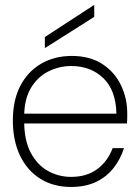

<svg xmlns="http://www.w3.org/2000/svg" viewBox="-20 -730 550 762"><path d="M262 12Q192 12 140 -20.5Q88 -53 59.5 -112.5Q31 -172 31 -252Q31 -332 60.5 -389Q90 -446 143 -477Q196 -508 265 -508Q337 -508 386 -476Q435 -444 460 -392Q485 -340 485 -281Q485 -271 485 -261.5Q485 -252 484 -240H63V-279H442Q440 -372 390 -420Q340 -468 263 -468Q215 -468 172 -446.5Q129 -425 102.5 -380.5Q76 -336 76 -267V-249Q76 -173 102 -124Q128 -75 170.5 -51.5Q213 -28 262 -28Q324 -28 365.5 -58.5Q407 -89 427 -142H472Q458 -98 430.5 -63Q403 -28 361 -8Q319 12 262 12ZM158 -539V-583L353 -710H354V-663Z"/></svg>

Font: DM Sans 36pt ExtraLight
Style: Regular
Weight: 250
Designer: Colophon Foundry, Jonny Pinhorn
Foundry: Colophon Foundry
Version: Version 4.004;gftools[0.9.30]